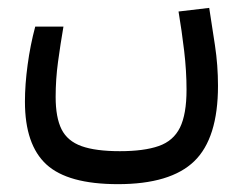

<svg xmlns="http://www.w3.org/2000/svg" viewBox="-20 -301 626 492"><path d="M282.2 170.9Q153.8 170.9 98.9 120.4Q43.9 69.8 43.9 -40.5Q43.9 -84.5 50.8 -135Q57.6 -185.5 70.3 -232.9H142.6Q134.8 -187.5 128.7 -142.6Q122.6 -97.7 122.6 -52.7Q122.6 0 137.7 30.3Q152.8 60.5 189 73.5Q225.1 86.4 287.1 86.4Q349.1 86.4 386.7 73.2Q424.3 60.1 441.2 25.9Q458 -8.3 458 -71.3Q458 -119.1 451.9 -170.7Q445.8 -222.2 437.5 -271.5L516.1 -280.8Q522.9 -236.3 530.8 -185.1Q538.6 -133.8 538.6 -81.1Q538.6 53.2 477.8 112.1Q417 170.9 282.2 170.9Z"/></svg>

Font: Cascadia Code NF SemiLight
Style: Regular
Weight: 350
Monospace: yes
Designer: Aaron Bell
Foundry: Saja Typeworks
Version: Version 2404.023; ttfautohint (v1.8.4)